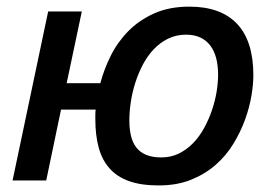

<svg xmlns="http://www.w3.org/2000/svg" viewBox="-20 -547 827 582"><path d="M269 -185.1Q269 -191.9 269 -199.7Q269 -207.5 270 -214.8H165L120.1 0H18.1L126 -512.2H228L182.1 -294.9H284.2Q294.9 -335.9 315.4 -377.4Q335.9 -418.9 368.4 -452.1Q400.9 -485.4 446.8 -506.1Q492.7 -526.9 554.2 -526.9Q649.4 -526.9 698.7 -474.6Q748 -422.4 748 -318.8Q748 -292 742.2 -256.8Q736.3 -221.7 722.9 -184.6Q709.5 -147.5 687.7 -111.6Q666 -75.7 634 -47.6Q602.1 -19.5 559.3 -2.2Q516.6 15.1 460.9 15.1Q407.7 15.1 371.1 2Q334.5 -11.2 311.8 -36.9Q289.1 -62.5 279.1 -99.9Q269 -137.2 269 -185.1ZM372.1 -182.1Q372.1 -156.2 377 -135.5Q381.8 -114.7 393.1 -100.1Q404.3 -85.4 423.1 -77.6Q441.9 -69.8 469.2 -69.8Q498 -69.8 522 -81.5Q545.9 -93.3 565.2 -113Q584.5 -132.8 598.6 -158.7Q612.8 -184.6 622.3 -212.4Q631.8 -240.2 636.5 -268.3Q641.1 -296.4 641.1 -320.8Q641.1 -348.1 635.3 -370.6Q629.4 -393.1 617.4 -408.9Q605.5 -424.8 587.2 -433.3Q568.8 -441.9 543.9 -441.9Q514.2 -441.9 489.7 -429.9Q465.3 -418 446.3 -397.9Q427.2 -377.9 413.3 -351.6Q399.4 -325.2 390.1 -296.1Q380.9 -267.1 376.5 -237.8Q372.1 -208.5 372.1 -182.1Z"/></svg>

Font: Clear Sans Medium
Style: Italic
Weight: 500
Italic angle: -12°
Foundry: Intel Corporation
Version: Version 1.00